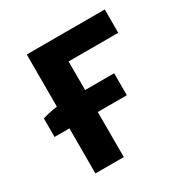

<svg xmlns="http://www.w3.org/2000/svg" viewBox="-128 -623 699 727"><g transform="rotate(-30 222.0 -260.0)"><path d="M85 0H209V-197H336V-293H209V-418H426V-520H85V-292C63 -289 39 -284 20 -278V-197H85Z"/></g></svg>

Font: Fixel Display SemiBold
Style: Regular
Weight: 600
Designer: AlfaBravo + MacPaw
Foundry: Kyrylo Tkachov, Marchela Mozhyna, Serhii Makarenko, Maria Weinstein, Zakhar Kryvoshyya
Version: Version 1.211